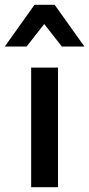

<svg xmlns="http://www.w3.org/2000/svg" viewBox="-68 -781 372 801"><path d="M174 0H62V-499H174ZM284 -587H190L70 -740H163L43 -587H-48L76 -761H160Z"/></svg>

Font: Wix Madefor Display SemiBold
Style: Regular
Weight: 600
Designer: Dalton Maag Ltd
Foundry: Dalton Maag Ltd
Version: Version 3.100